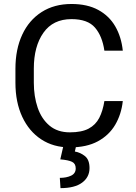

<svg xmlns="http://www.w3.org/2000/svg" viewBox="-20 -741 691 978"><path d="M511.7 -226.1H605.5Q598.1 -158.7 566.9 -105.5Q535.6 -52.2 478.5 -21.2Q421.4 9.8 335.9 9.8Q252.4 9.8 190.2 -31Q127.9 -71.8 93.3 -146Q58.6 -220.2 58.6 -319.8V-390.6Q58.6 -490.2 93.3 -564.5Q127.9 -638.7 192.1 -679.7Q256.3 -720.7 344.2 -720.7Q424.8 -720.7 480.5 -690.4Q536.1 -660.2 567.1 -606.7Q598.1 -553.2 605.5 -482.9H511.7Q501 -557.1 463.9 -600.3Q426.8 -643.6 344.2 -643.6Q250 -643.6 201.2 -574.2Q152.3 -504.9 152.3 -391.6V-319.8Q152.3 -250 171.9 -192.6Q191.4 -135.3 232.2 -101.1Q272.9 -66.9 335.9 -66.9Q396 -66.9 431.6 -85.9Q467.3 -105 485.6 -140.6Q503.9 -176.3 511.7 -226.1ZM302.2 4.9H367.2L361.3 30.8Q389.6 35.6 412.8 54.2Q436 72.8 436 115.2Q436 161.1 398.4 189.2Q360.8 217.3 288.1 217.3L284.7 165Q318.4 165 342 153.8Q365.7 142.6 365.7 116.7Q365.7 92.3 346.9 83.3Q328.1 74.2 287.1 70.8Z"/></svg>

Font: Vazirmatn UI FD
Style: Regular
Weight: 400
Designer: Saber Rastikerdar
Foundry: Saber Rastikerdar
Version: Version 33.003